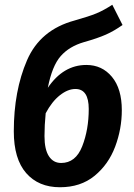

<svg xmlns="http://www.w3.org/2000/svg" viewBox="-20 -772 564 807"><path d="M492 -309Q492 -230 464 -155.5Q436 -81 377.5 -33Q319 15 232 15Q142 15 90 -44.5Q38 -104 38 -220Q38 -390 93.5 -518.5Q149 -647 294 -686Q354 -703 384.5 -715.5Q415 -728 452 -752L495 -667Q460 -642 425 -626.5Q390 -611 333 -595Q271 -577 235 -536Q199 -495 181 -403Q246 -499 343 -499Q409 -499 450.5 -449Q492 -399 492 -309ZM353 -314Q353 -398 297 -398Q265 -398 231.5 -371.5Q198 -345 172 -296Q167 -246 167 -200Q167 -144 185.5 -115.5Q204 -87 237 -87Q298 -87 325.5 -157Q353 -227 353 -314Z"/></svg>

Font: Fira Sans Condensed SemiBold
Style: Italic
Weight: 600
Width: 3
Italic angle: -8°
Designer: bBox Type GmbH & Carrois Corporate GbR & Edenspiekermann AG
Foundry: bBox Type GmbH & Carrois Corporate GbR & Edenspiekermann AG
Version: Version 4.301